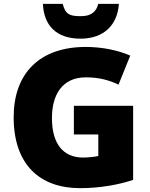

<svg xmlns="http://www.w3.org/2000/svg" viewBox="-20 -968 780 998"><path d="M598 -948H491C477 -896 442 -884 399 -884C344 -884 320 -892 306 -948H203C208 -836 272 -767 399 -767C520 -767 591 -839 598 -948ZM364 -418V-269H491V-157C474 -153 435 -149 412 -149C308 -149 250 -221 250 -354C250 -470 299 -566 427 -566C490 -566 545 -553 596 -528L657 -679C598 -705 515 -724 426 -724C182 -724 51 -583 51 -359C51 -109 190 10 396 10C500 10 598 -8 672 -33V-418Z"/></svg>

Font: Noto Sans Kannada Black
Style: Regular
Weight: 900
Designer: Jelle Bosma - Monotype Design Team
Foundry: Monotype Imaging Inc.
Version: Version 2.005